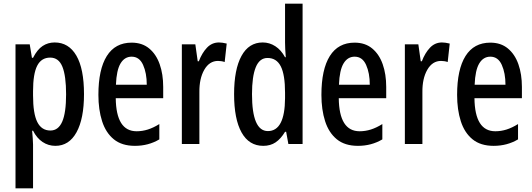

<svg xmlns="http://www.w3.org/2000/svg" viewBox="-20 -780 2884 1040"><path d="M276 -550Q352 -550 393.5 -479Q435 -408 435 -270Q435 -137 394.5 -63.5Q354 10 280 10Q242 10 210.5 -11Q179 -32 159 -72H154Q156 -48 157.5 -29Q159 -10 159 3V240H64V-540H141L153 -467H159Q182 -512 211 -531Q240 -550 276 -550ZM252 -468Q204 -468 181.5 -424Q159 -380 159 -286V-263Q159 -165 182 -119Q205 -73 253 -73Q296 -73 317 -121Q338 -169 338 -269Q338 -369 318 -418.5Q298 -468 252 -468Z M693 -549Q750 -549 788 -517.5Q826 -486 845 -432Q864 -378 864 -309V-248H607Q609 -69 720 -69Q751 -69 781 -78.5Q811 -88 843 -108V-25Q784 10 711 10Q640 10 596.5 -25.5Q553 -61 533 -123.5Q513 -186 513 -266Q513 -404 558.5 -476.5Q604 -549 693 -549ZM693 -473Q655 -473 633 -436.5Q611 -400 608 -321H775Q775 -384 755 -428.5Q735 -473 693 -473Z M1166 -550Q1175 -550 1185.5 -548.5Q1196 -547 1208 -544L1197 -444Q1189 -447 1179.5 -448.5Q1170 -450 1161 -450Q1114 -450 1086.5 -402Q1059 -354 1060 -280V0H965V-540H1038L1051 -448H1057Q1074 -493 1101 -521.5Q1128 -550 1166 -550Z M1406 10Q1329 10 1288.5 -62.5Q1248 -135 1248 -270Q1248 -404 1288 -477Q1328 -550 1403 -550Q1440 -550 1471.5 -529.5Q1503 -509 1524 -470H1528Q1526 -495 1525 -514Q1524 -533 1524 -550V-760H1619V0H1542L1530 -66H1524Q1501 -28 1473 -9Q1445 10 1406 10ZM1431 -70Q1523 -70 1524 -248V-278Q1524 -375 1501 -420.5Q1478 -466 1429 -466Q1386 -466 1365.5 -416Q1345 -366 1345 -270Q1345 -70 1431 -70Z M1901 -549Q1958 -549 1996 -517.5Q2034 -486 2053 -432Q2072 -378 2072 -309V-248H1815Q1817 -69 1928 -69Q1959 -69 1989 -78.5Q2019 -88 2051 -108V-25Q1992 10 1919 10Q1848 10 1804.5 -25.5Q1761 -61 1741 -123.5Q1721 -186 1721 -266Q1721 -404 1766.5 -476.5Q1812 -549 1901 -549ZM1901 -473Q1863 -473 1841 -436.5Q1819 -400 1816 -321H1983Q1983 -384 1963 -428.5Q1943 -473 1901 -473Z M2374 -550Q2383 -550 2393.5 -548.5Q2404 -547 2416 -544L2405 -444Q2397 -447 2387.5 -448.5Q2378 -450 2369 -450Q2322 -450 2294.5 -402Q2267 -354 2268 -280V0H2173V-540H2246L2259 -448H2265Q2282 -493 2309 -521.5Q2336 -550 2374 -550Z M2636 -549Q2693 -549 2731 -517.5Q2769 -486 2788 -432Q2807 -378 2807 -309V-248H2550Q2552 -69 2663 -69Q2694 -69 2724 -78.5Q2754 -88 2786 -108V-25Q2727 10 2654 10Q2583 10 2539.5 -25.5Q2496 -61 2476 -123.5Q2456 -186 2456 -266Q2456 -404 2501.5 -476.5Q2547 -549 2636 -549ZM2636 -473Q2598 -473 2576 -436.5Q2554 -400 2551 -321H2718Q2718 -384 2698 -428.5Q2678 -473 2636 -473Z"/></svg>

Font: Noto Sans Tamil ExtraCondensed Medium
Style: Regular
Weight: 500
Width: 2
Designer: Jelle Bosma - Monotype Design Team
Foundry: Monotype Imaging Inc.
Version: Version 2.004; ttfautohint (v1.8.4.7-5d5b)